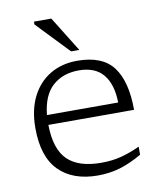

<svg xmlns="http://www.w3.org/2000/svg" viewBox="-83 -799 736 876"><g transform="rotate(-10 284.5 -361.0)"><path d="M297 -522Q413.5 -522 463.8 -454.8Q514 -387.5 514 -256.5H117Q118.5 -144 169.5 -94.2Q220.5 -44.5 325.5 -44.5Q376.5 -44.5 418.5 -55.5Q460.5 -66.5 505.5 -87.5V-50Q450 -18 401.8 -4Q353.5 10 300.5 10Q184.5 10 120.2 -54.8Q56 -119.5 56 -252Q56 -336 86.2 -396.5Q116.5 -457 170.8 -489.5Q225 -522 297 -522ZM296.5 -477.5Q222.5 -477.5 175 -435Q127.5 -392.5 118.5 -302H448.5Q447 -386.5 409.5 -432Q372 -477.5 296.5 -477.5ZM315.5 -569H277.5L134 -719V-732H214.5Z"/></g></svg>

Font: Newsreader 6pt Light
Style: Regular
Weight: 300
Designer: Hugues Gentile
Foundry: Production Type
Version: Version 1.003; ttfautohint (v1.8.3)